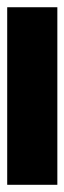

<svg xmlns="http://www.w3.org/2000/svg" viewBox="157 -197 179 533"><g transform="rotate(-90 246.5 69.5)"><path d="M492.9 0V139.2H0V0Z"/></g></svg>

Font: Inter P Black
Style: Regular
Weight: 900
Designer: Rasmus Andersson
Foundry: rsms
Version: Version 3.018;git-588b23468